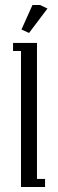

<svg xmlns="http://www.w3.org/2000/svg" viewBox="-20 -748 232 768"><path d="M32.2 -543.9V-576.2H127.9V-32.2H160.2V0H64V-543.9ZM65.9 -629.9 109.9 -728H140.1L169.9 -713.9L96.2 -616.2Z"/></svg>

Font: Gawaa
Style: Regular
Weight: 400
Designer: T. Christopher White
Version: Version 1.0